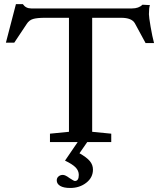

<svg xmlns="http://www.w3.org/2000/svg" viewBox="-20 -705 792 953"><path d="M228 0V-41.5L322.3 -50.8V-616.7H203.1Q164.1 -616.7 144.3 -610.8Q124.5 -605 112.8 -586.4L50.8 -493.2H9.3L59.1 -684.6H93.3Q107.9 -663.1 134.8 -663.1H634.8Q668.9 -663.1 687 -681.6L724.1 -679.7Q719.2 -666 719.2 -634.3Q719.2 -621.1 727.5 -572.5Q735.8 -523.9 744.6 -491.2H702.6L649.4 -589.4Q633.8 -616.7 581.5 -616.7H437.5V-50.8L532.2 -41.5V0H413.1L374.5 55.7Q410.6 76.2 426 94.7Q441.4 113.3 441.4 136.7Q441.4 176.3 408.2 202.1Q375 228 328.6 228Q295.9 228 278.8 217.8Q261.7 207.5 261.7 190.4Q261.7 178.2 270.5 170.7Q279.3 163.1 292 163.1Q304.2 163.1 324.7 178.7Q346.7 193.4 351.6 193.4Q371.1 193.4 371.1 163.1Q371.1 142.1 355 125.7Q338.9 109.4 302.7 92.3L365.7 0Z"/></svg>

Font: Elstob 6pt Medium
Style: Regular
Weight: 500
Designer: Peter S. Baker
Version: Version 1.015